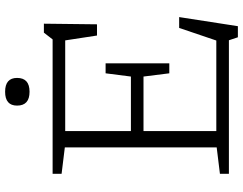

<svg xmlns="http://www.w3.org/2000/svg" viewBox="-122 -816 974 770"><g transform="rotate(-90 365.0 -431.0)"><path d="M53 0V-36L159 -49V-658L53 -671V-707H592L619 -742H655L652.5 -529H607.5L588 -656.5H224.5V-393H443L456 -494.5H496V-239H456L443 -342.5H224.5V-50.5H587.5L638 -199.5H681.5L645 36H600.5L588.5 0ZM382 -799.5Q326.5 -799.5 326.5 -849.5Q326.5 -897.5 382 -897.5Q437.5 -897.5 437.5 -849.5Q437.5 -799.5 382 -799.5Z"/></g></svg>

Font: Newsreader Caption Light
Style: Regular
Weight: 300
Designer: Hugues Gentile
Foundry: Production Type
Version: Version 1.001